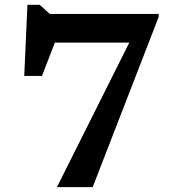

<svg xmlns="http://www.w3.org/2000/svg" viewBox="-20 -764 715 784"><path d="M628 -695 358.5 0H212.5L508 -590H204L151.5 -454H79L92 -744.5H142L183.5 -707H628Z"/></svg>

Font: Newsreader Caption Medium
Style: Regular
Weight: 500
Designer: Hugues Gentile
Foundry: Production Type
Version: Version 1.001